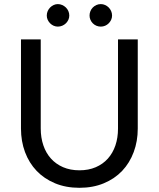

<svg xmlns="http://www.w3.org/2000/svg" viewBox="-20 -909 776 938"><path d="M556.5 -281V-716.5H653V-281Q653 -219 633.2 -166Q613.5 -113 576.8 -74.2Q540 -35.5 487 -13.5Q434 8.5 368 8.5Q302 8.5 249 -13.5Q196 -35.5 159 -74.2Q122 -113 102.2 -166Q82.5 -219 82.5 -281V-716.5H179V-281.5Q179 -236.5 191.8 -199Q204.5 -161.5 228.8 -134.5Q253 -107.5 288.2 -92.2Q323.5 -77 368 -77Q412.5 -77 447.5 -92Q482.5 -107 506.8 -134Q531 -161 543.8 -198.5Q556.5 -236 556.5 -281ZM527.5 -833Q527.5 -822 523 -812.2Q518.5 -802.5 511 -795Q503.5 -787.5 493.5 -783.2Q483.5 -779 472.5 -779Q461 -779 451 -783.2Q441 -787.5 433.5 -795Q426 -802.5 421.8 -812.2Q417.5 -822 417.5 -833Q417.5 -844.5 421.8 -854.8Q426 -865 433.5 -872.5Q441 -880 451 -884.5Q461 -889 472.5 -889Q483.5 -889 493.5 -884.5Q503.5 -880 511 -872.5Q518.5 -865 523 -854.8Q527.5 -844.5 527.5 -833ZM318.5 -833Q318.5 -822 314 -812.2Q309.5 -802.5 301.8 -795Q294 -787.5 283.8 -783.2Q273.5 -779 262.5 -779Q252 -779 242.2 -783.2Q232.5 -787.5 225 -795Q217.5 -802.5 213 -812.2Q208.5 -822 208.5 -833Q208.5 -844.5 213 -854.8Q217.5 -865 225 -872.5Q232.5 -880 242.2 -884.5Q252 -889 262.5 -889Q273.5 -889 283.8 -884.5Q294 -880 301.8 -872.5Q309.5 -865 314 -854.8Q318.5 -844.5 318.5 -833Z"/></svg>

Font: Lato
Style: Regular
Weight: 400
Designer: Lukasz Dziedzic with Adam Twardoch and Botio Nikoltchev
Foundry: tyPoland Lukasz Dziedzic
Version: Version 2.010; 2014-09-01; http://www.latofonts.com/; ttfaut